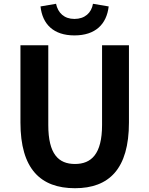

<svg xmlns="http://www.w3.org/2000/svg" viewBox="-20 -980 788 1014"><path d="M376 14C556 14 661 -88 661 -333V-741H519V-320C519 -166 462 -114 376 -114C289 -114 235 -166 235 -320V-741H88V-333C88 -88 194 14 376 14ZM373 -793C484 -793 543 -852 554 -946L471 -960C463 -912 428 -880 373 -880C319 -880 286 -912 276 -960L194 -946C204 -852 263 -793 373 -793Z"/></svg>

Font: Noto Sans JP
Style: Bold
Weight: 700
Designer: Ryoko NISHIZUKA 西塚涼子 (kana, bopomofo & ideographs); Paul D. Hunt (Latin, Greek & Cyrillic); Sandoll Communications 산돌커뮤니
Foundry: Adobe
Version: Version 2.004;hotconv 1.0.118;makeotfexe 2.5.65603